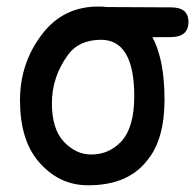

<svg xmlns="http://www.w3.org/2000/svg" viewBox="-20 -526 585 576"><path d="M291.5 -504.9Q217.8 -505.4 216.8 -458Q215.3 -414.1 289.1 -414.1L491.2 -414.6Q544.4 -414.6 545.4 -458.5Q546.4 -503.9 493.2 -503.9ZM280.3 -406.7Q383.3 -408.7 382.8 -234.9Q382.3 -143.1 343.8 -101.6Q307.1 -62.5 253.9 -62.5Q207 -62.5 170.9 -101.6Q135.7 -139.6 135.7 -216.3Q135.7 -295.9 184.6 -362.3Q216.3 -405.3 280.3 -406.7ZM276.4 -506.3Q169.9 -507.3 105.5 -422.4Q40 -336.4 40 -225.1Q40 -107.4 94.7 -42.5Q155.3 29.3 242.2 29.8Q362.3 30.8 420.9 -43.9Q473.1 -106 473.6 -225.1Q474.1 -504.9 276.4 -506.3Z"/></svg>

Font: Comic Relief
Style: Regular
Weight: 400
Designer: Jeff Davis
Foundry: Loudifier
Version: Version 1.200; ttfautohint (v1.8.4.7-5d5b)